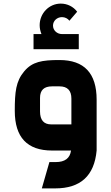

<svg xmlns="http://www.w3.org/2000/svg" viewBox="-20 -835 616 1065"><path d="M212 210H286C427 210 503 140 516 0V-282C516 -429 447 -502 310 -502C213 -502 159 -493 114 -439C68 -384 62 -325 62 -220C62 -73 131 0 269 0H374C368 43 340 64 289 64H254ZM166 -562H417V-646H324C296 -646 274 -667 274 -693C274 -719 296 -740 324 -740C341 -740 356 -732 365 -720L408 -770C387 -798 354 -815 317 -815C252 -815 200 -761 200 -695C200 -678 204 -661 210 -646H166ZM202 -217V-292C202 -335 224 -356 269 -356H310C354 -356 376 -333 376 -288V-145H264C223 -145 202 -169 202 -217Z"/></svg>

Font: All Genders v4
Style: Bold
Weight: 700
Designer: Rassam Alawdi
Foundry: Rassam Art
Version: Version 3.100;FEAKit 1.0